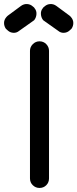

<svg xmlns="http://www.w3.org/2000/svg" viewBox="-89 -929 382 948"><path d="M15 -900Q29 -910 45 -909Q61 -908 72 -898Q75 -895 77 -894Q79 -893 82 -888Q92 -876 91 -859.5Q90 -843 81 -831Q79 -828 76.5 -827Q74 -826 71 -823L6 -777Q-7 -766 -23 -767Q-39 -768 -50 -778Q-53 -780 -55 -782.5Q-57 -785 -60 -787Q-69 -800 -69 -815.5Q-69 -831 -58 -844Q-56 -847 -54 -848.5Q-52 -850 -50 -852ZM189 -900Q175 -910 159 -909Q143 -908 132 -898Q129 -895 127 -894Q125 -893 122 -888Q112 -876 113 -859.5Q114 -843 123 -831Q125 -828 127.5 -827Q130 -826 133 -823L198 -777Q211 -766 227 -767Q243 -768 254 -778Q257 -780 259 -782.5Q261 -785 264 -787Q273 -800 273 -815.5Q273 -831 262 -844Q260 -847 258 -848.5Q256 -850 254 -852ZM59 -678Q59 -697 73 -711Q87 -725 106 -725Q126 -725 139.5 -711Q153 -697 153 -678V-48Q153 -28 139.5 -14.5Q126 -1 106 -1Q87 -1 73 -14.5Q59 -28 59 -48Z"/></svg>

Font: VDS
Style: Regular
Weight: 400
Designer: artmaker
Foundry: artmaker
Version: Version 1.000 2009 initial release